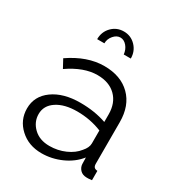

<svg xmlns="http://www.w3.org/2000/svg" viewBox="-176 -844 897 968"><g transform="rotate(30 272.5 -360.0)"><path d="M207 -628.9H165Q165 -671.9 193.4 -700.9Q221.7 -730 263.2 -730Q304.2 -730 332.5 -700.7Q360.8 -671.4 360.8 -628.9H319.8Q316.9 -656.7 300.5 -675.8Q284.2 -694.8 263.2 -694.8Q241.7 -694.8 224.4 -674.6Q207 -654.3 207 -628.9ZM33.2 -149.9Q33.2 -221.7 94 -265.4Q154.8 -309.1 252.9 -309.1Q336.9 -309.1 404.8 -285.2V-329.1Q404.8 -395.5 365.5 -434.3Q326.2 -473.1 257.8 -473.1Q179.2 -473.1 90.8 -412.1L64.9 -460Q166.5 -529.8 265.1 -529.8Q361.3 -529.8 417.2 -474.6Q473.1 -419.4 473.1 -323.2V-82Q473.1 -67.9 479 -61.5Q484.9 -55.2 498 -54.2V0Q473.6 2.9 466.8 2Q442.9 1.5 429.4 -12.9Q416 -27.3 415 -45.9L414.1 -84Q379.4 -40 323.7 -15.1Q268.1 9.8 209 9.8Q133.3 9.8 83.3 -36.4Q33.2 -82.5 33.2 -149.9ZM381.8 -109.9Q404.8 -135.7 404.8 -160.2V-235.8Q336.9 -263.2 261.2 -263.2Q187.5 -263.2 142.8 -233.6Q98.1 -204.1 98.1 -154.8Q98.1 -108.9 132.8 -75.4Q167.5 -42 225.1 -42Q273.4 -42 315.9 -60.8Q358.4 -79.6 381.8 -109.9Z"/></g></svg>

Font: Rawline
Style: Regular
Weight: 400
Designer: Matt McInerney, Pablo Impallari, Rodrigo Fuenzalida
Foundry: Matt McInerney, Pablo Impallari, Rodrigo Fuenzalida
Version: Version 4.020;PS 004.020;hotconv 1.0.88;makeotf.lib2.5.64775